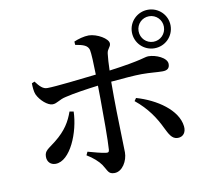

<svg xmlns="http://www.w3.org/2000/svg" viewBox="-91 -928 1182 1075"><g transform="rotate(-10 500.0 -391.0)"><path d="M707 -716C707 -655 756 -606 817 -606C878 -606 927 -655 927 -716C927 -776 878 -825 817 -825C756 -825 707 -776 707 -716ZM745 -716C745 -756 777 -788 817 -788C857 -788 889 -756 889 -716C889 -675 857 -643 817 -643C777 -643 745 -675 745 -716ZM792 -157C809 -124 823 -89 858 -89C890 -89 907 -114 903 -148C892 -242 780 -317 666 -350L655 -334C723 -279 763 -218 792 -157ZM286 -340C267 -286 240 -239 177 -189C135 -155 112 -149 112 -113C112 -85 130 -65 159 -65C243 -65 306 -220 309 -336ZM106 -532C106 -513 108 -484 115 -468C132 -431 173 -396 200 -396C226 -396 241 -416 280 -424C329 -436 405 -447 468 -455L469 -379C470 -294 470 -140 466 -91C465 -77 458 -75 447 -77C421 -80 383 -91 346 -101L337 -82C371 -62 401 -35 416 -13C440 23 439 43 475 43C520 43 552 -13 552 -61C552 -95 545 -287 545 -378V-464C611 -470 681 -476 720 -476C772 -476 804 -471 838 -471C865 -471 879 -481 879 -506C879 -542 816 -568 775 -568C750 -568 742 -553 547 -527C548 -564 550 -599 553 -622C556 -650 575 -655 575 -676C575 -704 513 -740 466 -741C438 -741 404 -731 381 -721L382 -702C428 -694 452 -686 459 -659C463 -641 466 -580 467 -518C387 -509 234 -491 188 -491C162 -490 144 -510 122 -539Z"/></g></svg>

Font: Noto Serif CJK KR SemiBold
Style: Regular
Weight: 600
Designer: Ryoko NISHIZUKA 西塚涼子 (kana & ideographs); Frank Grießhammer (Latin, Greek & Cyrillic); Wenlong ZHANG 张文龙 (bopomofo); San
Foundry: Adobe
Version: Version 2.001;hotconv 1.1.0;makeotfexe 2.6.0